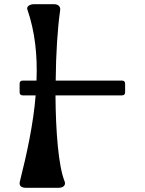

<svg xmlns="http://www.w3.org/2000/svg" viewBox="-20 -890 686 910"><path d="M558 -508H244C245 -635 253 -758 265 -840C268 -859 256 -870 237 -870H140C121 -870 104 -859 110 -844C146 -740 158 -626 153 -508H88C78 -508 73 -503 73 -493V-453C73 -443 78 -438 88 -438H149C138 -303 108 -164 74 -29C69 -9 82 0 102 0H259C278 0 294 -11 286 -31C257 -103 244 -268 243 -438H558C568 -438 573 -443 573 -453V-493C573 -503 568 -508 558 -508Z"/></svg>

Font: OpenDyslexic3
Style: Regular
Weight: 400
Designer: Abelardo Gonzalez
Version: Version 3.001;PS 003.001;hotconv 1.0.88;makeotf.lib2.5.64775